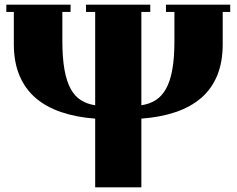

<svg xmlns="http://www.w3.org/2000/svg" viewBox="-20 -729 1010 819"><path d="M7 -678V-709H281V-678H246V-554Q246 -482 255 -432Q264 -382 281.5 -350Q299 -318 325.5 -301.5Q352 -285 386 -280V-678H347V-709H621V-678H583V-280Q617 -285 643.5 -301.5Q670 -318 688 -350Q706 -382 715 -432Q724 -482 724 -554V-678H688V-709H962V-678H930V-541Q930 -464 906.5 -407Q883 -350 838.5 -311.5Q794 -273 729.5 -251Q665 -229 583 -223V70H386V-223Q305 -229 240.5 -251Q176 -273 131.5 -311.5Q87 -350 63 -407Q39 -464 39 -541V-678Z"/></svg>

Font: Cafe24 ClassicType
Style: Regular
Weight: 400
Designer: Cafe24 thkim, hmlim, mnelim & 4IR
Foundry: Cafe24
Version: Version 1.000